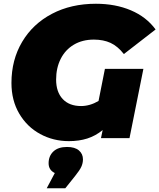

<svg xmlns="http://www.w3.org/2000/svg" viewBox="-20 -736 849 1023"><path d="M539 -369H744L670 0H518L527 -43Q489 -12 445 2Q401 16 347 16Q264 16 194 -22Q124 -60 82.5 -130.5Q41 -201 41 -294Q41 -417 98 -513Q155 -609 257 -662.5Q359 -716 491 -716Q595 -716 677.5 -681Q760 -646 809 -579L640 -448Q607 -490 569 -507.5Q531 -525 480 -525Q419 -525 373.5 -498Q328 -471 303.5 -422.5Q279 -374 279 -312Q279 -246 314 -208.5Q349 -171 412 -171Q459 -171 505 -198ZM422 113Q422 133 413.5 152Q405 171 380 202L328 267H229L272 186Q239 170 239 134Q239 95 264.5 71Q290 47 337 47Q379 47 400.5 65.5Q422 84 422 113Z"/></svg>

Font: Montserrat Alternates Black
Style: Italic
Weight: 900
Italic angle: -11.3°
Designer: Julieta Ulanovsky
Foundry: Julieta Ulanovsky
Version: Version 7.200